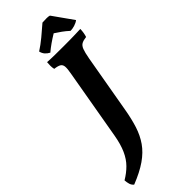

<svg xmlns="http://www.w3.org/2000/svg" viewBox="-425 -913 1200 1200"><g transform="rotate(-45 175.0 -313.5)"><path d="M108 -679Q136.8 -677 175.6 -676.5Q214.4 -676 253.2 -676Q282.3 -676 307.3 -676.3Q332.3 -676.5 355.7 -677.3Q379.2 -678 401.7 -679Q400.7 -644.6 391.6 -617.7Q365.1 -614.8 350.1 -606.5Q335.1 -598.3 326.6 -576.4Q318.1 -554.5 310 -509.5L242.3 -122.6Q230.3 -53.1 212.7 1.7Q195.1 56.5 164.5 100.5Q133.8 144.6 82.5 180.3Q31.2 216 -48.2 247.4Q-61.5 236.7 -66.3 220.4Q-71.1 204.1 -72.1 185.8Q-31.1 161.5 -1 131.1Q29.2 100.8 49.6 55.6Q70 10.4 81.6 -56.2L163.2 -524.8Q169.8 -560.5 168.1 -579.2Q166.3 -597.8 152.9 -606Q139.4 -614.2 110 -617.7Q106.5 -632.4 106.5 -647.9Q106.5 -663.3 108 -679ZM164.3 -706.4Q146.5 -716 135.5 -728.8Q124.5 -741.7 119.8 -761Q154.3 -782.9 191.6 -813.8Q228.9 -844.7 262.4 -874.1Q281.1 -875.1 298.3 -875.4Q315.5 -875.7 326.2 -872.1Q347.3 -841.7 371.2 -808.6Q395 -775.4 422.1 -737Q408.8 -726.2 388.1 -719.8Q367.5 -713.4 350.1 -713.4Q329.1 -732.8 307.6 -748.3Q286.2 -763.8 264.7 -777.3Q236.9 -760.5 211 -742.4Q185.2 -724.3 164.3 -706.4Z"/></g></svg>

Font: Vollkorn
Style: Italic
Weight: 400
Italic angle: -11°
Designer: Friedrich Althausen
Foundry: Friedrich Althausen
Version: Version 5.001